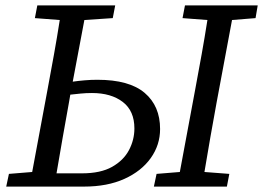

<svg xmlns="http://www.w3.org/2000/svg" viewBox="-20 -690 973 710"><path d="M235 -311Q223 -245 211.5 -179.5Q200 -114 189 -49H283Q352 -49 394.5 -73Q437 -97 457 -135Q477 -173 477 -215Q477 -280 434 -313Q391 -346 320 -346Q298 -346 278 -344Q258 -342 240 -340ZM3 0 13 -47 99 -54 156 -360Q168 -424 179.5 -488Q191 -552 201 -616L109 -623L118 -670H406L397 -623L292 -616L249 -388Q270 -391 293 -393Q316 -395 340 -395Q458 -395 515 -346.5Q572 -298 572 -213Q572 -154 537.5 -105.5Q503 -57 440 -28.5Q377 0 291 0ZM655 -623 664 -670H933L925 -623L838 -616L781 -311Q769 -247 758 -183Q747 -119 736 -54L828 -47L819 0H549L559 -47L645 -54L702 -360Q714 -424 725.5 -488Q737 -552 747 -616Z"/></svg>

Font: Source Serif 4 SmText
Style: Italic
Weight: 400
Italic angle: -12°
Designer: Frank Grießhammer
Foundry: Adobe
Version: Version 4.005;hotconv 1.1.0;makeotfexe 2.6.0